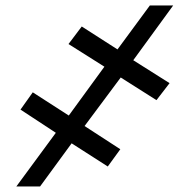

<svg xmlns="http://www.w3.org/2000/svg" viewBox="-20 -675 668 695"><path d="M417 -394.5 286.1 -218.8 415.5 -134.8 370.1 -72.3 239.3 -156.2 125 0H39.1L182.1 -194.3L54.2 -278.3L98.6 -340.8L229 -256.8L357.9 -433.6L228 -515.6L275.9 -579.1L405.3 -496.1L522.5 -655.3H606.9L462.4 -457L593.8 -374L546.4 -312.5Z"/></svg>

Font: Inter 24pt Medium
Style: Italic
Weight: 500
Italic angle: -9.3988°
Designer: Rasmus Andersson
Foundry: rsms
Version: Version 4.001;git-66647c0bb